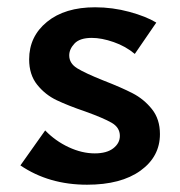

<svg xmlns="http://www.w3.org/2000/svg" viewBox="-20 -500 493 527"><path d="M214 -194Q167 -210 135.5 -225Q104 -240 82 -267.5Q60 -295 60 -337Q60 -400 109 -440Q158 -480 241 -480Q289 -480 335 -467.5Q381 -455 409 -438L350 -352Q325 -373 292 -384.5Q259 -396 232 -396Q199 -396 184.5 -380.5Q170 -365 170 -348Q170 -326 192 -312.5Q214 -299 264 -279Q313 -260 344 -244Q375 -228 397 -200.5Q419 -173 419 -132Q419 -70 365.5 -31.5Q312 7 219 7Q114 7 36 -46L104 -142Q132 -113 168.5 -96Q205 -79 240 -79Q273 -79 291 -93Q309 -107 309 -127Q309 -150 286.5 -163Q264 -176 214 -194Z"/></svg>

Font: Ysabeau SC
Style: Bold
Weight: 700
Designer: Christian Thalmann (Catharsis Fonts)
Version: Version 0.003